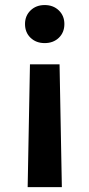

<svg xmlns="http://www.w3.org/2000/svg" viewBox="-20 -578 361 776"><path d="M91.8 178.2 101.1 -317.9H220.7L230 178.2ZM160.6 -403.8Q126 -403.8 103.5 -425.3Q81.1 -446.8 81.1 -481Q81.1 -514.2 103.5 -535.9Q126 -557.6 160.6 -557.6Q195.3 -557.6 217.8 -535.9Q240.2 -514.2 240.2 -481Q240.2 -446.8 217.8 -425.3Q195.3 -403.8 160.6 -403.8Z"/></svg>

Font: Inter-SemiBold
Style: Regular
Weight: 600
Designer: Rasmus Andersson
Foundry: rsms
Version: Version 4.000;git-a52131595